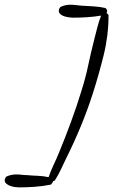

<svg xmlns="http://www.w3.org/2000/svg" viewBox="-100 -769 478 811"><path d="M358.4 -703.1Q358.4 -619.1 337.9 -536.1Q317.4 -453.1 292 -374Q269.5 -303.7 241.2 -235.4Q212.9 -167 179.7 -100.6Q168.9 -78.1 157.7 -54.2Q146.5 -30.3 132.8 -8.8Q129.9 -3.9 124 -3.9Q123 2.9 115.2 10.7Q81.1 17.6 47.4 20Q13.7 22.5 -20.5 22.5Q-27.3 22.5 -37.6 21Q-47.9 19.5 -57.1 16.1Q-66.4 12.7 -73.2 6.8Q-80.1 1 -80.1 -7.8Q-80.1 -14.6 -74.2 -22.5Q-54.7 -32.2 -31.2 -32.2Q-19.5 -32.2 -8.3 -30.8Q2.9 -29.3 14.6 -29.3Q34.2 -27.3 59.6 -26.4Q85 -25.4 105.5 -20.5V-21.5Q115.2 -48.8 127.4 -74.7Q139.6 -100.6 150.4 -127Q176.8 -191.4 200.7 -256.3Q224.6 -321.3 245.1 -388.7Q261.7 -441.4 272.9 -494.6Q284.2 -547.9 297.9 -601.6Q304.7 -627 311 -652.8Q317.4 -678.7 327.1 -703.1Q297.9 -698.2 268.1 -696.3Q238.3 -694.3 208 -694.3Q201.2 -694.3 190.9 -695.8Q180.7 -697.3 171.4 -700.2Q162.1 -703.1 155.3 -709Q148.4 -714.8 148.4 -723.6Q148.4 -732.4 155.3 -739.3Q173.8 -749 197.3 -749Q209 -749 220.7 -747.6Q232.4 -746.1 243.2 -745.1Q265.6 -744.1 294.4 -742.2Q323.2 -740.2 343.8 -735.4Q347.7 -734.4 350.1 -730Q352.5 -725.6 352.5 -721.7Q352.5 -716.8 349.6 -713.9Q358.4 -709 358.4 -703.1Z"/></svg>

Font: Calligraffitti
Style: Regular
Weight: 400
Designer: Dathan Boardman
Foundry: Open Window
Version: Version 1.001